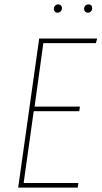

<svg xmlns="http://www.w3.org/2000/svg" viewBox="-20 -857 464 877"><path d="M424 -681 418 -660H178L138 -370H345L342 -349H134L88 -21H338L335 0H63L159 -681ZM226 -816Q226 -825 231.5 -831Q237 -837 246 -837Q253 -837 258 -832.5Q263 -828 263 -820Q263 -811 257 -805Q251 -799 242 -799Q235 -799 230.5 -804Q226 -809 226 -816ZM364 -816Q364 -825 369.5 -831Q375 -837 385 -837Q392 -837 396.5 -832.5Q401 -828 401 -820Q401 -811 395.5 -805Q390 -799 381 -799Q374 -799 369 -804Q364 -809 364 -816Z"/></svg>

Font: Fira Sans Extra Condensed Thin
Style: Italic
Weight: 250
Width: 3
Italic angle: -8°
Designer: Carrois Corporate & Edenspiekermann AG
Foundry: Carrois Corporate GbR & Edenspiekermann AG
Version: Version 4.203